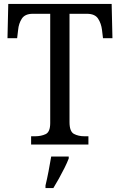

<svg xmlns="http://www.w3.org/2000/svg" viewBox="-20 -734 609 975"><path d="M138 0V-42H158Q189 -42 212 -53Q235 -64 235 -109V-664H147Q107 -664 91 -639.5Q75 -615 72 -582L67 -540H18L22 -714H547L551 -540H503L498 -582Q494 -615 478 -639.5Q462 -664 421 -664H333V-114Q333 -66 355.5 -54Q378 -42 409 -42H429V0ZM211 208Q219 175 226.5 136Q234 97 240 61H329V71Q321 92 307.5 119Q294 146 279 173Q264 200 251 221H211Z"/></svg>

Font: Noto Serif SemiCondensed
Style: Regular
Weight: 400
Width: 4
Designer: Monotype Design Team
Foundry: Monotype Imaging Inc.
Version: Version 2.013